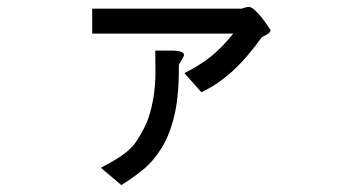

<svg xmlns="http://www.w3.org/2000/svg" viewBox="-20 -417 1040 554"><path d="M246 -392H677Q692 -397 696 -397Q704 -398 714.5 -388.5Q725 -379 734.5 -367Q744 -355 751.5 -344Q759 -333 761 -330Q760 -323 751.5 -318.5Q743 -314 735 -309Q692 -249 649.5 -210.5Q607 -172 561 -151L512 -206Q556 -228 588 -253.5Q620 -279 653 -320H246ZM428 -271H474Q511 -271 511 -258Q511 -256 506 -247Q501 -238 496 -230Q497 -143 483.5 -85.5Q470 -28 446 10.5Q422 49 391.5 73.5Q361 98 330 117L271 67Q296 54 313.5 43.5Q331 33 344.5 22Q358 11 367.5 -1Q377 -13 385 -28Q404 -59 413 -91.5Q422 -124 425.5 -155.5Q429 -187 428.5 -216.5Q428 -246 428 -271Z"/></svg>

Font: D2Coding
Style: Regular
Weight: 400
Monospace: yes
Designer: Yong-Rak Park; Jeong-Hwan Yoon; Sang-Min Lee;
Foundry: NHN Corporation
Version: Version 1.3.2; Build 20180524